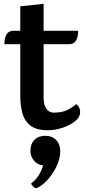

<svg xmlns="http://www.w3.org/2000/svg" viewBox="-20 -666 450 1004"><path d="M86 -633 208 -646V-158Q208 -116 223 -96.5Q238 -77 260 -77Q286 -77 305.5 -81.5Q325 -86 342.5 -96Q360 -106 378 -121Q382 -121 390.5 -109Q399 -97 399 -80Q399 -53 372 -31.5Q345 -10 306 2.5Q267 15 231 15Q168 15 137 -11Q106 -37 96 -78Q86 -119 86 -164ZM52 -505H388Q389 -499 387 -482Q385 -465 375 -450Q365 -435 339 -435H3Q3 -451 6.5 -467Q10 -483 20.5 -494Q31 -505 52 -505ZM210 171 250 189Q239 194 231.5 196.5Q224 199 214 199Q180 199 159.5 176Q139 153 139 124Q139 87 160 65.5Q181 44 217 44Q252 44 273.5 66Q295 88 295 125Q295 163 276 203Q257 243 229 274Q201 305 173 317Q166 321 154.5 310Q143 299 143 293Q166 276 181 252.5Q196 229 203 206.5Q210 184 210 171Z"/></svg>

Font: Karma Variable Light
Style: Regular
Weight: 300
Designer: Joana Correia
Foundry: Indian Type Foundry
Version: Version 3.000